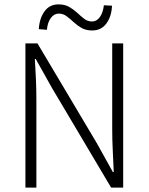

<svg xmlns="http://www.w3.org/2000/svg" viewBox="-20 -856 678 876"><path d="M96 0V-658H151L421 -204L495 -71H499Q497 -120 494.5 -169Q492 -218 492 -267V-658H542V0H487L217 -455L143 -587H139Q142 -540 144 -493Q146 -446 146 -397V0ZM401 -717Q372 -717 352 -728.5Q332 -740 316 -755Q300 -770 284 -782Q268 -794 248 -794Q227 -794 212 -774Q197 -754 194 -720L157 -723Q160 -772 183 -804Q206 -836 247 -836Q276 -836 296.5 -824Q317 -812 333 -797Q349 -782 364.5 -770Q380 -758 400 -758Q421 -758 435.5 -778Q450 -798 454 -832L491 -830Q489 -781 465.5 -749Q442 -717 401 -717Z"/></svg>

Font: Assistant ExtraLight Light
Style: Regular
Weight: 300
Version: Version 3.000